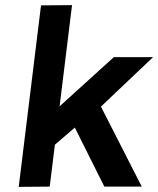

<svg xmlns="http://www.w3.org/2000/svg" viewBox="-20 -728 617 749"><path d="M140 -117 102 -213 424 -505H577L322 -263L296 -251ZM53 1 140 -707 261 -708 174 0ZM387 0 249 -276 359 -341 533 0Z"/></svg>

Font: Inclusive Sans SemiBold
Style: Italic
Weight: 600
Italic angle: -7°
Designer: Olivia King
Foundry: Olivia King
Version: Version 2.004